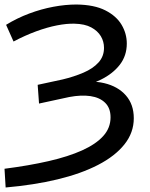

<svg xmlns="http://www.w3.org/2000/svg" viewBox="-37 -728 666 851"><path d="M-12 103 -17 20Q92 6 179 -14Q266 -34 327 -61.5Q388 -89 420.5 -125Q453 -161 453 -208Q453 -249 429 -272.5Q405 -296 364 -302Q323 -308 270 -298L136 -269L130 -352L241 -376Q291 -388 333 -406Q375 -424 399.5 -451Q424 -478 424 -516Q424 -544 410 -567.5Q396 -591 367.5 -606.5Q339 -622 293 -623Q259 -624 215.5 -615.5Q172 -607 123 -589Q74 -571 23 -544L-10 -618Q39 -648 92.5 -668Q146 -688 199.5 -698Q253 -708 302 -708Q381 -707 430 -682Q479 -657 502 -618Q525 -579 525 -535Q525 -481 494 -441Q463 -401 410 -375Q357 -349 291 -334L287 -356Q364 -374 425 -359.5Q486 -345 521 -305Q556 -265 556 -204Q556 -140 514.5 -88Q473 -36 397.5 3Q322 42 218 67Q114 92 -12 103Z"/></svg>

Font: Montserrat Thin Medium
Style: Regular
Weight: 500
Version: Version 9.000